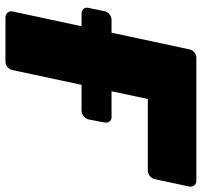

<svg xmlns="http://www.w3.org/2000/svg" viewBox="-38 -702 740 704"><g transform="rotate(90 332.0 -350.0)"><path d="M29 -279Q19 -279 12.5 -286.5Q6 -294 9 -305L21 -363Q23 -374 32.5 -381.5Q42 -389 53 -389H409Q420 -389 425.5 -381.5Q431 -374 429 -363L418 -305Q415 -294 405.5 -286.5Q396 -279 386 -279ZM44 0Q33 0 26.5 -7.5Q20 -15 22 -26L161 -674Q163 -685 172 -692.5Q181 -700 192 -700H642Q653 -700 659.5 -692.5Q666 -685 664 -674L637 -548Q635 -537 625.5 -529.5Q616 -522 605 -522H343L237 -26Q235 -15 226 -7.5Q217 0 206 0Z"/></g></svg>

Font: Rubik ExtraBold
Style: Italic
Weight: 800
Italic angle: -12°
Designer: Hubert and Fischer
Foundry: Hubert and Fischer
Version: Version 2.300;gftools[0.9.30]